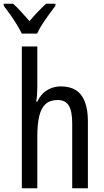

<svg xmlns="http://www.w3.org/2000/svg" viewBox="-49 -1009 556 1029"><path d="M151 -543Q151 -522 149.5 -502Q148 -482 145 -464H151Q163 -491 182 -509Q201 -527 225.5 -536.5Q250 -546 276 -546Q326 -546 358 -525.5Q390 -505 406 -463.5Q422 -422 422 -360V0H338V-347Q338 -414 319.5 -443.5Q301 -473 260 -473Q220 -473 196 -452Q172 -431 161.5 -387.5Q151 -344 151 -278V0H68V-760H151ZM248 -978Q233 -958 214 -932Q195 -906 177.5 -879Q160 -852 150 -829H68Q57 -851 41 -877.5Q25 -904 6.5 -930Q-12 -956 -29 -978V-989H21Q41 -972 63.5 -947Q86 -922 109 -896Q134 -925 153.5 -945.5Q173 -966 198 -989H248Z"/></svg>

Font: Noto Sans Display Condensed
Style: Regular
Weight: 400
Width: 3
Designer: Monotype Design Team
Foundry: Monotype Imaging Inc.
Version: Version 2.003